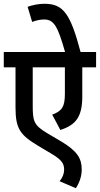

<svg xmlns="http://www.w3.org/2000/svg" viewBox="-20 -897 528 1015"><path d="M488 -541V-622H406C352 -825 315 -877 215 -877C185 -877 153 -871 126 -861L150 -781C170 -789 193 -794 213 -794C265 -794 285 -759 324 -622H0V-541H62V-329C62 -216 87 -183 182 -126L256 -82C308 -50 319 -31 319 0C319 21 311 42 295 61L381 98C401 67 412 34 412 -1C412 -59 389 -98 304 -149L231 -192C158 -236 153 -255 153 -342V-541H323V-401C323 -333 308 -310 256 -291L299 -210C381 -236 415 -280 415 -387V-541Z"/></svg>

Font: Noto Sans Devanagari Condensed Medium
Style: Regular
Weight: 500
Width: 3
Designer: Jelle Bosma - Monotype Design Team
Foundry: Monotype Imaging Inc.
Version: Version 2.004